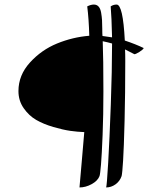

<svg xmlns="http://www.w3.org/2000/svg" viewBox="-20 -736 685 843"><path d="M492 -716Q520 -716 528 -558Q576 -542 611 -525Q608 -518 592 -508Q576 -498 570 -498Q569 -498 529 -519Q530 -502 530 -468Q530 -324 527 -205.5Q524 -87 520.5 -31Q517 25 514 37Q506 60 487 73.5Q468 87 446 87Q449 81 455 -21.5Q461 -124 466.5 -276.5Q472 -429 472 -541V-545Q455 -550 431 -555Q434 -480 434 -334Q434 -231 430.5 -143.5Q427 -56 423.5 -14Q420 28 417 37Q409 58 382.5 72.5Q356 87 329 87Q332 50 339.5 -33Q347 -116 350 -156Q320 -157 288.5 -161.5Q257 -166 214 -178.5Q171 -191 139 -209.5Q107 -228 84 -261Q61 -294 61 -336Q61 -406 111.5 -461.5Q162 -517 230.5 -545Q299 -573 372 -579Q370 -653 363 -708Q379 -716 392 -716Q405 -716 413 -707Q421 -698 424 -680.5Q427 -663 428 -647.5Q429 -632 429 -609.5Q429 -587 430 -578L472 -572Q470 -661 466 -708Q478 -716 492 -716Z"/></svg>

Font: Dancing Script
Style: Regular
Weight: 400
Designer: Pablo Impallari
Foundry: Pablo Impallari. www.impallari.com
Version: Version 1.002